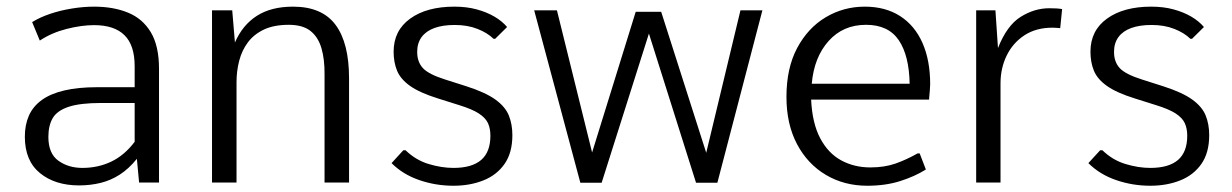

<svg xmlns="http://www.w3.org/2000/svg" viewBox="-20 -560 3778 589"><path d="M222.7 8.8Q148.9 8.8 102.5 -29.1Q56.2 -66.9 56.2 -140.6Q56.2 -177.2 68.8 -205.6Q81.5 -233.9 108.2 -253.2Q134.8 -272.5 177.2 -282.5Q219.7 -292.5 278.3 -292.5H393.1V-356.9Q393.1 -421.4 361.8 -452.1Q330.6 -482.9 268.6 -482.9Q230 -482.9 184.1 -471.2Q138.2 -459.5 102.1 -435.5L78.6 -492.2Q103 -507.3 134.5 -517.8Q166 -528.3 200.9 -533.9Q235.8 -539.6 269 -539.6Q328.1 -539.6 372.8 -521.2Q417.5 -502.9 442.6 -461.2Q467.8 -419.4 467.8 -348.6V0H406.7L399.9 -72.8Q375 -42 347.2 -24.2Q319.3 -6.3 288.1 1.2Q256.8 8.8 222.7 8.8ZM232.9 -44.9Q280.8 -44.9 321.3 -64.2Q361.8 -83.5 393.1 -125V-244.1H290.5Q226.1 -244.1 190.7 -232.4Q155.3 -220.7 141.8 -197.8Q128.4 -174.8 128.4 -140.1Q128.4 -88.9 159.2 -66.9Q189.9 -44.9 232.9 -44.9Z M630.4 0V-528.3H692.4L700.7 -429.7Q724.1 -483.4 768.1 -511.5Q812 -539.6 878.9 -539.6Q967.8 -539.6 1009.3 -483.9Q1050.8 -428.2 1050.8 -319.8V0H975.6V-332Q976.1 -377.9 966.1 -412.1Q956.1 -446.3 932.4 -465.1Q908.7 -483.9 865.7 -483.9Q820.8 -483.9 790 -469.5Q759.3 -455.1 740.7 -430.4Q722.2 -405.8 713.9 -374Q705.6 -342.3 705.6 -308.1V0Z M1371.1 9.8Q1316.4 9.8 1266.1 -7.6Q1215.8 -24.9 1181.2 -59.6L1217.3 -99.1H1224.1Q1255.4 -68.8 1294.9 -56.9Q1334.5 -44.9 1371.1 -44.9Q1427.7 -44.9 1456.1 -69.3Q1484.4 -93.8 1484.4 -143.6Q1484.4 -165.5 1477.1 -181.9Q1469.7 -198.2 1449.2 -211.7Q1428.7 -225.1 1389.2 -237.3L1324.2 -257.8Q1267.6 -275.4 1238 -296.4Q1208.5 -317.4 1198 -343.3Q1187.5 -369.1 1187.5 -401.4Q1187.5 -466.3 1238.3 -502.9Q1289.1 -539.6 1374 -539.6Q1411.6 -539.6 1442.4 -531.2Q1473.1 -522.9 1496.8 -509Q1520.5 -495.1 1535.6 -477.1L1499 -440.9H1494.1Q1475.1 -459.5 1444.6 -471.4Q1414.1 -483.4 1375 -483.4Q1338.4 -483.4 1312.7 -474.1Q1287.1 -464.8 1273.4 -446.3Q1259.8 -427.7 1259.8 -400.9Q1259.8 -370.1 1277.3 -351.1Q1294.9 -332 1346.2 -315.9L1410.6 -295.4Q1469.7 -276.4 1500 -254.4Q1530.3 -232.4 1541 -205.6Q1551.8 -178.7 1551.8 -145.5Q1551.8 -91.3 1527.8 -57.1Q1503.9 -22.9 1462.9 -6.6Q1421.9 9.8 1371.1 9.8Z M1760.3 0.5 1618.7 -528.3H1688.5L1796.4 -92.3L1930.2 -523.9H2008.3L2146.5 -91.3L2251.5 -528.3H2318.8L2180.7 0.5H2115.2L1970.7 -457L1825.7 0.5Z M2640.6 9.8Q2569.8 9.8 2513.7 -23.4Q2457.5 -56.6 2425 -117.9Q2392.6 -179.2 2392.6 -262.7Q2392.6 -351.1 2425.5 -412.8Q2458.5 -474.6 2513.2 -507.1Q2567.9 -539.6 2632.8 -539.6Q2696.3 -539.6 2741.2 -510.7Q2786.1 -481.9 2809.8 -428.5Q2833.5 -375 2833.5 -301.3Q2833.5 -293.9 2832.5 -283.2Q2831.5 -272.5 2830.8 -264.2Q2830.1 -255.9 2830.1 -254.4H2468.3Q2471.7 -182.1 2496.1 -136Q2520.5 -89.8 2560.5 -68.1Q2600.6 -46.4 2649.9 -46.4Q2693.4 -46.4 2727.3 -58.3Q2761.2 -70.3 2794.9 -89.4H2801.3L2820.3 -40Q2786.1 -18.6 2741.2 -4.4Q2696.3 9.8 2640.6 9.8ZM2470.2 -303.2H2770.5Q2769 -389.6 2737.1 -436.8Q2705.1 -483.9 2636.7 -483.9Q2566.4 -483.9 2522 -434.3Q2477.5 -384.8 2470.2 -303.2Z M2974.6 0V-528.3H3033.7L3041.5 -412.6Q3068.8 -481.9 3111.1 -508.3Q3153.3 -534.7 3198.7 -534.7Q3210.4 -534.7 3220 -534.2Q3229.5 -533.7 3238.3 -532.2L3232.4 -473.6Q3227.1 -474.1 3220.7 -474.6Q3214.4 -475.1 3209 -475.1Q3158.2 -475.1 3122.6 -451.7Q3086.9 -428.2 3068.1 -389.4Q3049.3 -350.6 3049.3 -304.2V0Z M3508.8 9.8Q3454.1 9.8 3403.8 -7.6Q3353.5 -24.9 3318.8 -59.6L3355 -99.1H3361.8Q3393.1 -68.8 3432.6 -56.9Q3472.2 -44.9 3508.8 -44.9Q3565.4 -44.9 3593.8 -69.3Q3622.1 -93.8 3622.1 -143.6Q3622.1 -165.5 3614.7 -181.9Q3607.4 -198.2 3586.9 -211.7Q3566.4 -225.1 3526.9 -237.3L3461.9 -257.8Q3405.3 -275.4 3375.7 -296.4Q3346.2 -317.4 3335.7 -343.3Q3325.2 -369.1 3325.2 -401.4Q3325.2 -466.3 3376 -502.9Q3426.8 -539.6 3511.7 -539.6Q3549.3 -539.6 3580.1 -531.2Q3610.8 -522.9 3634.5 -509Q3658.2 -495.1 3673.3 -477.1L3636.7 -440.9H3631.8Q3612.8 -459.5 3582.3 -471.4Q3551.8 -483.4 3512.7 -483.4Q3476.1 -483.4 3450.4 -474.1Q3424.8 -464.8 3411.1 -446.3Q3397.5 -427.7 3397.5 -400.9Q3397.5 -370.1 3415 -351.1Q3432.6 -332 3483.9 -315.9L3548.3 -295.4Q3607.4 -276.4 3637.7 -254.4Q3668 -232.4 3678.7 -205.6Q3689.5 -178.7 3689.5 -145.5Q3689.5 -91.3 3665.5 -57.1Q3641.6 -22.9 3600.6 -6.6Q3559.6 9.8 3508.8 9.8Z"/></svg>

Font: Comme Light
Style: Regular
Weight: 300
Version: Version 1.000;gftools[0.9.27]